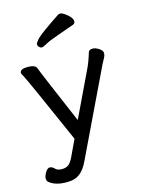

<svg xmlns="http://www.w3.org/2000/svg" viewBox="-131 -793 762 1037"><g transform="rotate(-15 250.0 -274.5)"><path d="M116 170Q157 170 184 149Q211 128 231 85Q448 -369 462 -397Q473 -417 479 -428.5Q485 -440 485 -452Q485 -466 466 -478.5Q447 -491 431 -491Q412 -491 407 -478Q391 -424 372 -386L254 -139Q127 -435 116 -466Q108 -486 67 -486Q23 -486 23 -464Q23 -460 34 -441Q48 -416 211 -46L169 43Q155 73 141 84Q127 95 103 95Q79 95 66.5 82Q54 69 41 69Q28 69 16.5 88.5Q5 108 5 121Q5 134 12 141Q47 170 106 170ZM147 -591Q147 -582 154 -575Q161 -568 169 -568Q177 -568 197.5 -580Q218 -592 266 -608.5Q314 -625 363 -643Q374 -648 374 -659Q374 -682 335 -709Q321 -719 312 -719Q304 -719 300 -717Q187 -642 167 -620.5Q147 -599 147 -591Z"/></g></svg>

Font: LXGW WenKai TC
Style: Bold
Weight: 700
Designer: LXGW / Fontworks Inc.
Foundry: LXGW / Fontworks Inc.
Version: Version 1.330;April 28, 2024